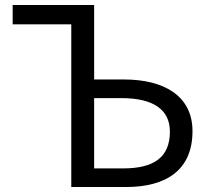

<svg xmlns="http://www.w3.org/2000/svg" viewBox="-20 -753 844 773"><path d="M31 -733V-655H267V0H487C650 0 755 -69 755 -225C755 -369 637 -433 480 -433H359V-733ZM468 -358C596 -358 664 -313 664 -223C664 -120 600 -75 476 -75H359V-358Z"/></svg>

Font: Kinto Sans
Style: Regular
Weight: 400
Designer: Authors: Ryoko NISHIZUKA  (kana & ideographs); Paul D. Hunt (Latin, Greek & Cyrillic); Wenlong ZHANG  (bopomofo); Sandol
Foundry: Adobe Systems Incorporated, ookami Inc.
Version: Version 0.001